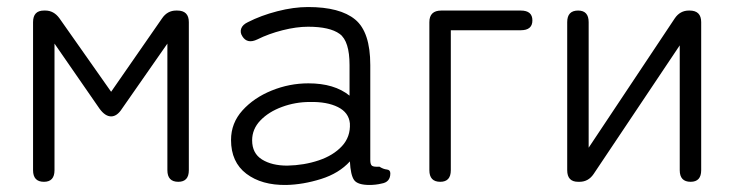

<svg xmlns="http://www.w3.org/2000/svg" viewBox="-20 -517 2089 546"><path d="M105 0Q74 0 74 -33V-454Q74 -487 105 -487H109Q133 -487 149 -465L296 -256L441 -465Q456 -487 481 -487H484Q517 -487 517 -454V-33Q517 0 487 0Q456 0 456 -33V-393L327 -208Q313 -186 296 -186Q279 -186 263 -208L135 -393V-33Q135 0 105 0Z M794 9Q724 10 680.5 -23Q637 -56 637 -119Q637 -167 669.5 -203Q702 -239 752.5 -259.5Q803 -280 857 -280Q931 -280 974 -245V-332Q974 -400 946 -420.5Q918 -441 856 -441Q823 -441 783.5 -431Q744 -421 712 -405Q683 -391 669 -414Q662 -425 666 -436Q670 -447 685 -454Q722 -473 768.5 -485Q815 -497 856 -497Q947 -497 990 -461.5Q1033 -426 1033 -332V-62Q1033 -49 1038 -45.5Q1043 -42 1059 -43Q1070 -36 1080 -35Q1090 -34 1090 -24Q1090 1 1065 5Q1057 7 1048 8Q1039 9 1031 9Q997 9 987 -5Q977 -19 975 -58Q944 -24 893 -8Q842 8 794 9ZM797 -46Q845 -47 886.5 -61Q928 -75 952.5 -101.5Q977 -128 975 -166Q972 -197 941 -212.5Q910 -228 861 -227Q820 -227 782 -213Q744 -199 720.5 -174.5Q697 -150 697 -118Q697 -81 725 -63.5Q753 -46 797 -46Z M1232 0Q1201 0 1201 -33V-454Q1201 -487 1235 -487H1461Q1494 -487 1494 -459Q1494 -431 1461 -431H1262V-33Q1262 0 1232 0Z M1624 0Q1593 0 1593 -33V-454Q1593 -487 1624 -487Q1654 -487 1654 -454V-97L1899 -465Q1914 -487 1939 -487H1941Q1974 -487 1974 -454V-33Q1974 0 1944 0Q1913 0 1913 -33V-388L1668 -22Q1653 0 1628 0Z"/></svg>

Font: Shin Retro Maru Gothic Regular
Style: Regular
Weight: 400
Designer: Iose
Foundry: Typographish
Version: Version 1.002